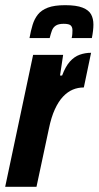

<svg xmlns="http://www.w3.org/2000/svg" viewBox="-35 -722 381 742"><path d="M-15 0 93 -510H209L197 -430H205Q218 -465 235 -484Q252 -503 273 -510.5Q294 -518 317 -518L289 -384Q266 -384 246 -375.5Q226 -367 208.5 -348.5Q191 -330 177 -299.5Q163 -269 154 -225L106 0ZM79 -575Q84 -603 91 -626Q98 -649 111.5 -666Q125 -683 150 -692.5Q175 -702 217 -702Q260 -702 284 -692.5Q308 -683 317 -666.5Q326 -650 326 -627Q326 -616 324.5 -603Q323 -590 320 -575H242Q244 -583 244.5 -591Q245 -599 245 -605Q245 -617 238.5 -623.5Q232 -630 211 -630Q191 -630 180.5 -623Q170 -616 165.5 -603.5Q161 -591 157 -575Z"/></svg>

Font: Saira ExtraCondensed ExtraBold
Style: Italic
Weight: 800
Width: 2
Italic angle: -12°
Designer: Hector Gatti with collaboration of the Omnibus-Type team
Foundry: Omnibus-Type
Version: Version 1.101